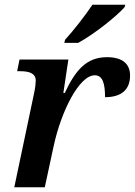

<svg xmlns="http://www.w3.org/2000/svg" viewBox="-20 -786 566 806"><path d="M250 -606H308C375 -642 471 -719 503 -756L506 -766H368C337 -720 289 -658 253 -619ZM124 -399 40 0H168L206 -176C237 -318 312 -470 378 -470C411 -470 421 -435 421 -378C490 -378 526 -410 526 -469C526 -517 495 -546 429 -546C340 -546 295 -487 252 -396H246L267 -536H62L52 -487H67C102 -487 130 -478 130 -448C130 -437 128 -418 124 -399Z"/></svg>

Font: Noto Serif SemiBold
Style: Italic
Weight: 600
Italic angle: -12°
Designer: Monotype Design Team
Foundry: Monotype Imaging Inc.
Version: Version 2.014